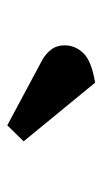

<svg xmlns="http://www.w3.org/2000/svg" viewBox="106 -964 287 540"><g transform="rotate(90 250.0 -694.5)"><path d="M378 -617 333 -571 148 -670Q132 -679 120 -694.5Q108 -710 108 -732Q108 -762 130 -785Q152 -808 213 -818Z"/></g></svg>

Font: Literata Black
Style: Italic
Weight: 900
Italic angle: -2°
Designer: Latin by Veronika Burian and Jose Scaglione. Greek by Irene Vlachou. Cyrillic by Vera Evstafieva
Foundry: TypeTogether
Version: Version 3.002